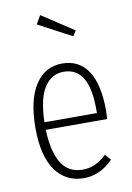

<svg xmlns="http://www.w3.org/2000/svg" viewBox="-88 -827 615 894"><g transform="rotate(-10 219.5 -380.5)"><path d="M316.9 -672.9 300.8 -647.9 143.1 -731.9 166 -772ZM391.1 -282.2Q391.1 -260.7 389.2 -241.2H99.1Q106.9 -28.8 235.8 -28.8Q270 -28.8 295.9 -41Q321.8 -53.2 350.1 -79.1L374 -51.8Q312.5 11.2 235.8 11.2Q150.4 11.2 101.8 -57.1Q53.2 -125.5 53.2 -256.8Q53.2 -390.1 99.6 -461.2Q146 -532.2 227.1 -532.2Q307.6 -532.2 349.4 -468.3Q391.1 -404.3 391.1 -282.2ZM347.2 -276.9V-296.9Q347.2 -493.2 227.1 -493.2Q170.9 -493.2 136.5 -441.7Q102.1 -390.1 99.1 -276.9Z"/></g></svg>

Font: Fira Sans Compressed ExtraLight
Style: Regular
Weight: 250
Width: 1
Designer: Carrois Corporate & Edenspiekermann AG
Foundry: Carrois Corporate GbR & Edenspiekermann AG
Version: Version 4.203;PS 004.203;hotconv 1.0.88;makeotf.lib2.5.64775